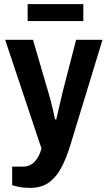

<svg xmlns="http://www.w3.org/2000/svg" viewBox="-20 -720 520 931"><path d="M114 -618V-700H384V-618ZM125 191Q94 191 70.5 186Q47 181 39 178V88H91Q125 88 148 64Q171 40 181 0L5 -527H140L215 -270Q220 -254 226 -231Q232 -208 237.5 -184Q243 -160 247 -141H253Q257 -160 263 -185.5Q269 -211 275 -236Q281 -261 285 -279L349 -527H477L321 -16Q303 43 279 90Q255 137 218.5 164Q182 191 125 191Z"/></svg>

Font: Archivo SemiCondensed
Style: Bold
Weight: 680
Width: 4
Designer: Hector Gatti
Foundry: Omnibus-Type
Version: Version 2.001; ttfautohint (v1.8.3)